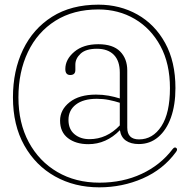

<svg xmlns="http://www.w3.org/2000/svg" viewBox="-20 -692 818 823"><path d="M576 -94.5Q635 -94.5 671.8 -151Q708.5 -207.5 708.5 -314.5Q708.5 -419 667.8 -494.5Q627 -570 557.5 -610.8Q488 -651.5 401.5 -651.5Q294.5 -651.5 217.5 -603Q140.5 -554.5 99.8 -469.2Q59 -384 59 -274.5Q59 -165 103.2 -82.8Q147.5 -0.5 225.8 45.2Q304 91 406.5 91Q506.5 91 587.2 53.2Q668 15.5 720 -53Q729 -64.5 736.5 -57Q742.5 -51 734 -40Q679.5 34.5 592 72.8Q504.5 111 405.5 111Q299.5 111 216 64.2Q132.5 17.5 84 -69Q35.5 -155.5 35.5 -274.5Q35.5 -389 78.5 -478.8Q121.5 -568.5 203.2 -620.2Q285 -672 402 -672Q494 -672 569 -629.8Q644 -587.5 688 -507.5Q732 -427.5 732 -314.5Q732 -242.5 712.8 -188.5Q693.5 -134.5 658.2 -104.5Q623 -74.5 575 -74.5Q541 -74.5 519.8 -89.2Q498.5 -104 494 -134Q435.5 -74 358.5 -74Q305 -74 271.2 -100Q237.5 -126 237.5 -175Q237.5 -221.5 278.5 -254Q319.5 -286.5 391.5 -286.5Q420 -286.5 445.8 -281.8Q471.5 -277 493.5 -270V-381Q493.5 -431 468 -457Q442.5 -483 395.5 -483Q348 -483 325.5 -462Q303 -441 303 -415V-392Q303 -370.5 281 -370.5Q260 -370.5 260 -396Q260 -437.5 298.5 -470Q337 -502.5 401.5 -502.5Q464 -502.5 494.8 -471.5Q525.5 -440.5 525.5 -390V-145Q525.5 -94.5 576 -94.5ZM273.5 -178Q273.5 -138.5 299 -117Q324.5 -95.5 363.5 -95.5Q437.5 -95.5 493.5 -154.5V-251.5Q471.5 -258.5 447 -263.5Q422.5 -268.5 395 -268.5Q337.5 -268.5 305.5 -244Q273.5 -219.5 273.5 -178Z"/></svg>

Font: Fraunces 72pt Soft Thin
Style: Regular
Weight: 100
Version: Version 1.000;[b76b70a41]